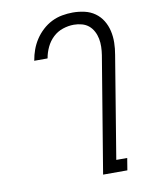

<svg xmlns="http://www.w3.org/2000/svg" viewBox="-84 -804 668 865"><g transform="rotate(-10 250.0 -371.5)"><path d="M317 0 405 -531Q408 -550 408.5 -569Q409 -588 405.5 -606Q402 -624 393.5 -640Q385 -656 372 -667Q359 -678 341 -683Q323 -688 304 -688Q279 -688 253.5 -679.5Q228 -671 208.5 -652.5Q189 -634 177.5 -609.5Q166 -585 162 -561L161 -559H100L101 -561Q105 -585 113.5 -608.5Q122 -632 136 -653.5Q150 -675 169.5 -693Q189 -711 212 -722.5Q235 -734 260 -738.5Q285 -743 309 -743Q336 -743 362.5 -737Q389 -731 410 -716Q431 -701 444.5 -679Q458 -657 464 -631Q470 -605 469.5 -577.5Q469 -550 464 -522L387 -55H437L428 0Z"/></g></svg>

Font: Iosevka Light
Style: Italic
Weight: 300
Italic angle: -9°
Monospace: yes
Designer: Belleve Invis
Foundry: Belleve Invis
Version: Version 32.5.0; ttfautohint (v1.8.4)